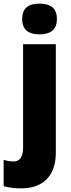

<svg xmlns="http://www.w3.org/2000/svg" viewBox="-66 -796 388 1056"><path d="M56 -691C56 -629 95 -607 151 -607C207 -607 247 -629 247 -691C247 -755 208 -776 151 -776C94 -776 56 -755 56 -691ZM50 240C184 240 241 157 241 45V-553H61V15C61 74 38 92 8 92C-11 92 -27 89 -46 83V228C-20 236 20 240 50 240Z"/></svg>

Font: Noto Sans Arabic UI SmCn Bk
Style: Regular
Weight: 900
Width: 4
Designer: Monotype Design Team, Nadine Chahine and Nizar Qandah
Foundry: Monotype Imaging Inc.
Version: Version 2.010